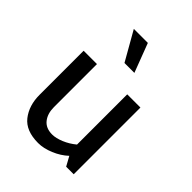

<svg xmlns="http://www.w3.org/2000/svg" viewBox="-217 -859 987 987"><g transform="rotate(45 276.5 -365.5)"><path d="M170 -747H272L332 -589H260ZM397 -51Q365 -21 320.5 -2.5Q276 16 237 16Q148 16 107.5 -35.5Q67 -87 67 -165V-485H164V-172Q164 -125 187.5 -95.5Q211 -66 257 -66Q284 -66 319 -80.5Q354 -95 384 -120V-485H480V0H425Z"/></g></svg>

Font: Palanquin Medium
Style: Regular
Weight: 500
Designer: Pria Ravichandran
Version: Version 1.0.4